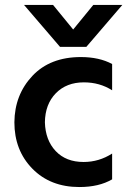

<svg xmlns="http://www.w3.org/2000/svg" viewBox="-20 -745 513 774"><path d="M432 -487V-381Q382 -413 318 -413Q248 -413 205 -369Q162 -325 161 -252Q163 -180 204.5 -136Q246 -92 317 -92Q379 -92 432 -126V-22Q379 9 300 9Q183 9 110.5 -65Q38 -139 38 -252Q39 -363 110.5 -439Q182 -515 306 -515Q380 -515 432 -487ZM328 -556H222L77 -725H194L275 -626L356 -725H473Z"/></svg>

Font: Hind SemiBold
Style: Regular
Weight: 600
Designer: Manushi Parikh, Satya Rajpurohit
Foundry: Indian Type Foundry
Version: Version 2.001;PS 1.0;hotconv 1.0.79;makeotf.lib2.5.61930; tt